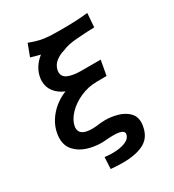

<svg xmlns="http://www.w3.org/2000/svg" viewBox="-209 -836 1017 1122"><g transform="rotate(-30 300.0 -275.0)"><path d="M263.5 88.5Q313.5 88.5 347.5 74.8Q381.5 61 387 33L387.5 29Q387.5 0.5 316.5 0.5Q289 0.5 259 3.5Q245 4.5 237.5 4.5Q189 4.5 143 -10Q97 -24.5 66.5 -57Q36 -89.5 36 -140Q36 -155 39 -172Q46 -214 69.5 -251.5Q93 -289 128.2 -317.5Q163.5 -346 204 -361.5Q162 -379 138 -410Q114 -441 114 -481Q114 -494.5 116 -505Q127 -571.5 187.5 -619.5Q165 -624.5 124 -637L154.5 -718Q194 -703 223.5 -696.5Q253 -690 283 -688.2Q313 -686.5 370.5 -686.5Q476 -686.5 543.5 -695L536.5 -601.5Q495 -601 424 -595.5Q356.5 -592 316.5 -573Q284 -564.5 258 -544Q232 -523.5 225.5 -490Q225 -485 224.5 -479.5Q224.5 -447 257.2 -433.2Q290 -419.5 343 -419.5H475L457 -319.5L389 -319Q332 -318.5 279.5 -295.2Q227 -272 191.5 -234.8Q156 -197.5 148.5 -157.5Q147.5 -149.5 147.5 -146Q147.5 -94 230.5 -94Q256 -94 289.5 -99Q303 -100.5 318.5 -100.5Q360.5 -100.5 401.5 -89.2Q442.5 -78 470 -52Q497.5 -26 497.5 15.5Q497.5 26 495 40Q483.5 110.5 429.8 139Q376 167.5 287 167.5Q251 167.5 206 163.5L210 85Q235 88.5 263.5 88.5Z"/></g></svg>

Font: JuliaMono ExtraBold
Style: Italic
Weight: 800
Italic angle: -9°
Monospace: yes
Designer: cormullion
Foundry: corm
Version: Version 0.057; ttfautohint (v1.8.4)